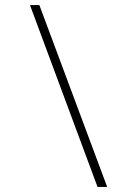

<svg xmlns="http://www.w3.org/2000/svg" viewBox="-20 -735 540 756"><path d="M402 1 135 -715H98L364 1Z"/></svg>

Font: Noto Sans Mono ExtraCondensed ExtraLight
Style: Regular
Weight: 200
Width: 2
Designer: Monotype Design Team
Foundry: Monotype Imaging Inc.
Version: Version 2.014